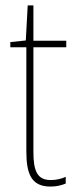

<svg xmlns="http://www.w3.org/2000/svg" viewBox="-20 -743 282 707"><path d="M167 -80C116 -80 103 -115 103 -185V-569H224V-593H103V-723H82L75 -594L18 -588V-569H77V-186C77 -103 95 -56 166 -56C190 -56 206 -61 222 -67V-92C208 -85 188 -80 167 -80Z"/></svg>

Font: Noto Sans Malayalam UI Condensed Thin
Style: Regular
Weight: 100
Width: 3
Designer: Jelle Bosma - Monotype Design Team
Foundry: Monotype Imaging Inc.
Version: Version 2.104